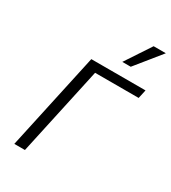

<svg xmlns="http://www.w3.org/2000/svg" viewBox="-215 -1018 1008 1129"><g transform="rotate(30 288.5 -453.5)"><path d="M66.1 0 209.1 -658H281.2L138.2 0ZM229.5 -599.5 242.5 -658H577.1L564.2 -599.5ZM375 -735.1 488.5 -907H571.3L432.3 -735.1Z"/></g></svg>

Font: Ysabeau
Style: Bold Italic
Weight: 700
Italic angle: -12°
Designer: Christian Thalmann (Catharsis Fonts)
Version: Version 2.002